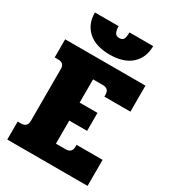

<svg xmlns="http://www.w3.org/2000/svg" viewBox="-206 -967 959 1073"><g transform="rotate(30 274.0 -430.0)"><path d="M84 -860H237Q237 -833 245 -818.5Q253 -804 272 -804Q294 -804 300.5 -817.5Q307 -831 307 -860H460Q460 -785 411 -741Q362 -697 272 -697Q182 -697 133 -741Q84 -785 84 -860ZM15 -116H36Q77 -116 77 -156V-493Q77 -530 36 -530H15V-647H533V-479H365V-492Q365 -531 324 -531H262V-381H377V-265H262V-116H324Q365 -116 365 -156V-168H533V0H15Z"/></g></svg>

Font: Pridi
Style: Bold
Weight: 700
Designer: Katatrad Team
Foundry: CadsonDemak
Version: Version 1.001